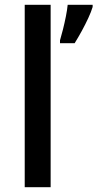

<svg xmlns="http://www.w3.org/2000/svg" viewBox="-20 -780 406 800"><path d="M191 0H83V-760H191ZM366 -751Q360 -731 348 -705Q336 -679 321 -651.5Q306 -624 291 -600H230V-612Q236 -632 242.5 -658Q249 -684 254.5 -711.5Q260 -739 262 -760H366Z"/></svg>

Font: Noto Sans Javanese Medium
Style: Regular
Weight: 500
Version: Version 2.004